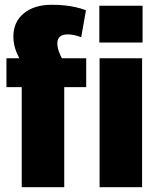

<svg xmlns="http://www.w3.org/2000/svg" viewBox="-20 -784 671 804"><path d="M71 -419H7V-540H144L107 -475Q83 -504 67 -530Q51 -556 43.5 -581Q36 -606 36 -631Q36 -692 79.5 -728Q123 -764 197 -764Q226 -764 250 -761.5Q274 -759 296.5 -754Q319 -749 340 -741L320 -628Q305 -634 290.5 -637Q276 -640 264 -640Q242 -640 231 -630.5Q220 -621 220 -602Q220 -581 232.5 -553.5Q245 -526 268 -493L163 -540H341V-419H249V0H71ZM575 -540V0H397V-540ZM577 -760V-606H396V-760Z"/></svg>

Font: Pathway Extreme Condensed ExtraBold
Style: Regular
Weight: 800
Width: 3
Version: Version 1.001;gftools[0.9.26]